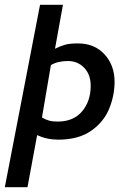

<svg xmlns="http://www.w3.org/2000/svg" viewBox="-30 -570 525 796"><path d="M-10 206H84L124 -10Q164 9 211 9Q295 9 347.5 -27.5Q400 -64 422.5 -119Q445 -174 445 -231Q445 -299 403.5 -344.5Q362 -390 293 -390Q260 -390 241.5 -385Q223 -380 198 -368L231 -550H136ZM252 -317Q292 -317 319 -289Q346 -261 346 -214Q346 -151 310.5 -108.5Q275 -66 209 -66Q188 -66 173.5 -70Q159 -74 144 -83L181 -300Q209 -317 252 -317Z"/></svg>

Font: Cambay Devanagari
Style: Bold Italic
Weight: 700
Designer: Pooja Saxena
Foundry: Pooja Saxena
Version: Version 1.005;PS 001.005;hotconv 1.0.70;makeotf.lib2.5.58329